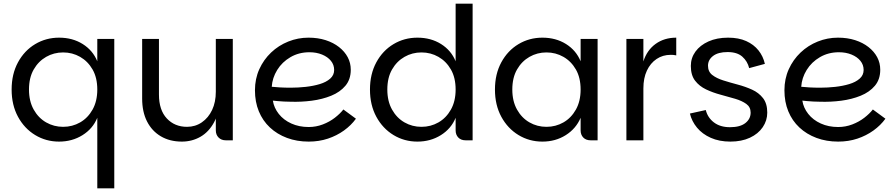

<svg xmlns="http://www.w3.org/2000/svg" viewBox="-20 -760 4849 1040"><path d="M507 260V-122Q483 -63 427 -28Q371 7 300 7Q229 7 170.5 -28.5Q112 -64 77.5 -127.5Q43 -191 43 -275Q43 -359 77.5 -422.5Q112 -486 170.5 -521Q229 -556 300 -556Q373 -556 428 -521.5Q483 -487 507 -428V-549H599V260ZM322 -73Q372 -73 414 -97Q456 -121 481.5 -166.5Q507 -212 507 -275Q507 -339 481.5 -383.5Q456 -428 414 -452Q372 -476 322 -476Q272 -476 230 -452Q188 -428 162.5 -383.5Q137 -339 137 -275Q137 -212 162.5 -166.5Q188 -121 230 -97Q272 -73 322 -73Z M1149 -54V-549H1241V0H1203Q1179 0 1164 -15Q1149 -30 1149 -54ZM965 7Q900 7 851.5 -21.5Q803 -50 776.5 -102Q750 -154 750 -226V-549H841V-248Q841 -164 883.5 -118.5Q926 -73 993 -73Q1038 -73 1073.5 -97.5Q1109 -122 1129 -164.5Q1149 -207 1149 -263L1169 -231Q1168 -150 1139.5 -97.5Q1111 -45 1065.5 -19Q1020 7 965 7Z M1652 7Q1588 7 1534.5 -13Q1481 -33 1442 -69.5Q1403 -106 1382 -157Q1361 -208 1361 -271Q1361 -333 1384.5 -385Q1408 -437 1448.5 -475.5Q1489 -514 1541.5 -535Q1594 -556 1651 -556Q1702 -556 1744 -542.5Q1786 -529 1816.5 -505Q1847 -481 1863.5 -450Q1880 -419 1880 -382Q1880 -330 1851 -295.5Q1822 -261 1774 -241.5Q1726 -222 1668.5 -214.5Q1611 -207 1553 -209Q1537 -209 1518 -210Q1499 -211 1483 -212.5Q1467 -214 1458 -215Q1464 -176 1490 -143Q1516 -110 1558 -91Q1600 -72 1652 -72Q1692 -72 1728.5 -86Q1765 -100 1793.5 -122Q1822 -144 1840 -167L1908 -117Q1882 -81 1843 -53Q1804 -25 1756 -9Q1708 7 1652 7ZM1555 -285Q1595 -285 1636 -289.5Q1677 -294 1712 -304.5Q1747 -315 1768.5 -334Q1790 -353 1790 -381Q1790 -409 1772.5 -430.5Q1755 -452 1724.5 -464.5Q1694 -477 1656 -477Q1599 -477 1553.5 -450.5Q1508 -424 1481.5 -381Q1455 -338 1452 -290Q1470 -288 1496.5 -286.5Q1523 -285 1555 -285Z M2241 7Q2170 7 2111.5 -28.5Q2053 -64 2018.5 -127.5Q1984 -191 1984 -275Q1984 -359 2018.5 -422.5Q2053 -486 2111.5 -521Q2170 -556 2241 -556Q2314 -556 2369 -521.5Q2424 -487 2448 -428V-740H2540V0H2502Q2477 0 2462.5 -15Q2448 -30 2448 -54V-122Q2424 -63 2368 -28Q2312 7 2241 7ZM2263 -73Q2313 -73 2355 -97Q2397 -121 2422.5 -166.5Q2448 -212 2448 -275Q2448 -339 2422.5 -383.5Q2397 -428 2355 -452Q2313 -476 2263 -476Q2213 -476 2171 -452Q2129 -428 2103.5 -383.5Q2078 -339 2078 -275Q2078 -212 2103.5 -166.5Q2129 -121 2171 -97Q2213 -73 2263 -73Z M2918 7Q2847 7 2788.5 -28.5Q2730 -64 2695.5 -127.5Q2661 -191 2661 -275Q2661 -359 2695.5 -422.5Q2730 -486 2788.5 -521Q2847 -556 2918 -556Q2991 -556 3046 -521.5Q3101 -487 3125 -428V-549H3217V0H3179Q3154 0 3139.5 -15Q3125 -30 3125 -54V-122Q3100 -63 3044.5 -28Q2989 7 2918 7ZM2940 -73Q2990 -73 3032 -97Q3074 -121 3099.5 -166.5Q3125 -212 3125 -275Q3125 -339 3099.5 -383.5Q3074 -428 3032 -452Q2990 -476 2940 -476Q2890 -476 2848 -452Q2806 -428 2780.5 -383.5Q2755 -339 2755 -275Q2755 -212 2780.5 -166.5Q2806 -121 2848 -97Q2890 -73 2940 -73Z M3373 0V-549H3465V0ZM3432 -281 3465 -427Q3484 -488 3531 -522Q3578 -556 3643 -556V-460Q3635 -462 3627.5 -462.5Q3620 -463 3613 -463Q3570 -463 3536.5 -440.5Q3503 -418 3484 -377.5Q3465 -337 3465 -281Z M3936 7Q3876 7 3830 -13.5Q3784 -34 3755.5 -68.5Q3727 -103 3717 -145L3803 -164Q3813 -123 3847 -97Q3881 -71 3934 -71Q3989 -71 4017.5 -93.5Q4046 -116 4046 -150Q4046 -180 4022.5 -197Q3999 -214 3962 -225Q3925 -236 3883.5 -247Q3842 -258 3805 -275.5Q3768 -293 3745 -323Q3722 -353 3722 -403Q3722 -446 3747 -480.5Q3772 -515 3817.5 -535.5Q3863 -556 3924 -556Q3981 -556 4022 -537.5Q4063 -519 4088.5 -487Q4114 -455 4123 -414L4038 -391Q4029 -428 4001 -453Q3973 -478 3921 -478Q3870 -478 3842.5 -457Q3815 -436 3815 -404Q3815 -372 3838 -354Q3861 -336 3897.5 -324.5Q3934 -313 3975.5 -302Q4017 -291 4053.5 -274.5Q4090 -258 4113 -228.5Q4136 -199 4136 -150Q4136 -107 4111.5 -71Q4087 -35 4042 -14Q3997 7 3936 7Z M4520 7Q4456 7 4402.5 -13Q4349 -33 4310 -69.5Q4271 -106 4250 -157Q4229 -208 4229 -271Q4229 -333 4252.5 -385Q4276 -437 4316.5 -475.5Q4357 -514 4409.5 -535Q4462 -556 4519 -556Q4570 -556 4612 -542.5Q4654 -529 4684.5 -505Q4715 -481 4731.5 -450Q4748 -419 4748 -382Q4748 -330 4719 -295.5Q4690 -261 4642 -241.5Q4594 -222 4536.5 -214.5Q4479 -207 4421 -209Q4405 -209 4386 -210Q4367 -211 4351 -212.5Q4335 -214 4326 -215Q4332 -176 4358 -143Q4384 -110 4426 -91Q4468 -72 4520 -72Q4560 -72 4596.5 -86Q4633 -100 4661.5 -122Q4690 -144 4708 -167L4776 -117Q4750 -81 4711 -53Q4672 -25 4624 -9Q4576 7 4520 7ZM4423 -285Q4463 -285 4504 -289.5Q4545 -294 4580 -304.5Q4615 -315 4636.5 -334Q4658 -353 4658 -381Q4658 -409 4640.5 -430.5Q4623 -452 4592.5 -464.5Q4562 -477 4524 -477Q4467 -477 4421.5 -450.5Q4376 -424 4349.5 -381Q4323 -338 4320 -290Q4338 -288 4364.5 -286.5Q4391 -285 4423 -285Z"/></svg>

Font: Parkinsans
Style: Regular
Weight: 400
Designer: Red Stone, Indian Type Foundry
Foundry: Indian Type Foundry
Version: Version 1.000